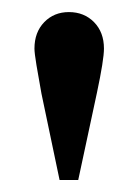

<svg xmlns="http://www.w3.org/2000/svg" viewBox="-20 -632 231 321"><path d="M153.8 -550.8Q153.8 -532.2 142.1 -477.1L110.8 -331.1H79.6L49.3 -475.6Q44.4 -502.4 41 -522.9Q37.6 -543.5 37.6 -550.8Q37.6 -578.1 54 -595Q70.3 -611.8 95.2 -611.8Q120.6 -611.8 137.2 -595Q153.8 -578.1 153.8 -550.8Z"/></svg>

Font: Scheherazade New SemiBold
Style: Regular
Weight: 600
Designer: SIL International
Foundry: SIL International
Version: Version 4.000